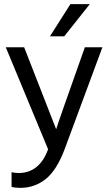

<svg xmlns="http://www.w3.org/2000/svg" viewBox="-20 -736 533 930"><path d="M291 -560H222L321 -716H415ZM78 174Q52 174 36 169V98Q51 102 70 102Q171 102 213 -13L8 -507H97L252 -110Q260 -138 391 -507H476L293 -13Q254 90 200.5 132Q147 174 78 174Z"/></svg>

Font: Hind Kochi
Style: Regular
Weight: 400
Designer: Dhruvi Tolia
Foundry: Indian Type Foundry
Version: Version 0.702;PS 1.0;hotconv 1.0.81;makeotf.lib2.5.63406